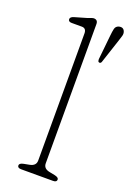

<svg xmlns="http://www.w3.org/2000/svg" viewBox="-142 -784 571 836"><g transform="rotate(20 143.5 -365.5)"><path d="M162.5 -706V-61Q162.5 -36.5 191.5 -31L216.5 -26Q235.5 -22 235.5 -12Q235.5 0 218.5 0H70.5Q53.5 0 53.5 -12Q53.5 -22 72.5 -26L98.5 -31Q127.5 -36.5 127.5 -61V-650Q127.5 -674 106.5 -674H59.5Q43.5 -674 43.5 -686Q43.5 -696 59.5 -701L114.5 -717Q122 -719.5 130.5 -722.8Q139 -726 143.5 -726Q162.5 -726 162.5 -706ZM236 -678Q238 -699 241 -711.8Q244 -724.5 256.5 -729Q278 -735 285 -717.5Q289 -708 285.8 -696.5Q282.5 -685 278 -671.5L241 -559.5Q238 -551.5 230.5 -553Q226.5 -554 225.5 -558Q224.5 -562 224.5 -566Z"/></g></svg>

Font: Fraunces 9pt S100 Thin
Style: Regular
Weight: 100
Version: Version 1.000; ttfautohint (v1.8.3)